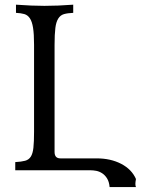

<svg xmlns="http://www.w3.org/2000/svg" viewBox="-20 -713 589 804"><path d="M549.3 70.3H439Q437 47.9 428.2 33.9Q419.4 20 407.7 12.5Q396 4.9 383.1 2.4Q370.1 0 359.4 0H43.9V-34.2Q69.3 -35.6 85 -39.8Q100.6 -43.9 108.9 -56.9Q117.2 -69.8 119.9 -94.2Q122.6 -118.7 122.6 -161.1V-525.9Q122.6 -570.8 118.4 -596.7Q114.3 -622.6 105.2 -636.2Q96.2 -649.9 81.8 -654.1Q67.4 -658.2 46.9 -659.2V-693.4Q115.2 -688.5 166 -688.5Q222.2 -688.5 286.6 -693.4V-659.2Q262.7 -658.2 247.6 -653.8Q217.8 -645 211.9 -596.2Q208.5 -569.8 208.5 -524.9V-76.7Q208.5 -49.8 232.9 -49.8H384.8Q443.4 -49.8 487.5 -26.9Q531.7 -3.9 549.3 36.6Q546.9 49.8 546.9 56.6Q546.9 65.4 549.3 70.3Z"/></svg>

Font: Almanac
Style: Regular
Weight: 400
Designer: Eden's Almanac
Version: Version 3.501;March 28, 2021;FontCreator 13.0.0.2683 64-bit